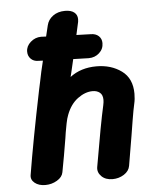

<svg xmlns="http://www.w3.org/2000/svg" viewBox="-55 -832 703 874"><g transform="rotate(-5 297.0 -395.0)"><path d="M557 -383Q557 -358 552 -337Q546 -311 538.5 -265Q531 -219 527 -194L504 -58Q500 -34 476.5 -19Q453 -4 424 -4Q392 -4 373.5 -22.5Q355 -41 359 -65Q393 -264 411 -343Q414 -357 414 -367Q414 -390 401 -400.5Q388 -411 368 -411Q334 -411 300 -386Q266 -361 248 -313Q242 -298 237.5 -275Q233 -252 230 -234.5Q227 -217 226 -208Q213 -128 199 -55Q195 -33 170.5 -18.5Q146 -4 117 -4Q87 -4 68.5 -19Q50 -34 54 -56Q79 -209 126 -438L134 -475Q142 -517 155 -569L133 -570Q113 -570 100 -583Q87 -596 87 -616Q87 -641 108 -659.5Q129 -678 156 -678L179 -677L191 -727Q197 -753 219.5 -769.5Q242 -786 275 -786Q302 -786 316.5 -774.5Q331 -763 331 -743Q331 -735 330 -731Q328 -719 322 -695L317 -672L382 -670Q405 -670 418.5 -657.5Q432 -645 432 -625Q432 -598 412 -580Q392 -562 364 -562L293 -564L279 -504L274 -484Q324 -522 395 -522Q462 -522 509.5 -487.5Q557 -453 557 -383Z"/></g></svg>

Font: Mali
Style: Bold Italic
Weight: 700
Italic angle: -10°
Version: Version 1.000; ttfautohint (v1.6)